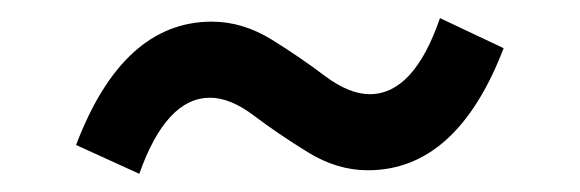

<svg xmlns="http://www.w3.org/2000/svg" viewBox="-20 -416 640 212"><path d="M213.9 -392.1Q248 -392.1 280.3 -372.1Q312.5 -352.1 338.9 -332Q365.7 -312 388.2 -312Q437 -312 465.8 -396L536.1 -362.8Q484.4 -228 386.2 -228Q352.1 -228 319.8 -248Q287.1 -268.1 260.7 -288.1Q234.4 -308.1 211.9 -308.1Q163.6 -308.1 133.8 -224.1L64 -255.9Q115.7 -392.1 213.9 -392.1Z"/></svg>

Font: SourceCodePro-Semibold
Style: Regular
Weight: 600
Monospace: yes
Designer: Paul D. Hunt
Foundry: Adobe Systems Incorporated
Version: Version 1.009;PS 1.000;hotconv 1.0.70;makeotf.lib2.5.5900